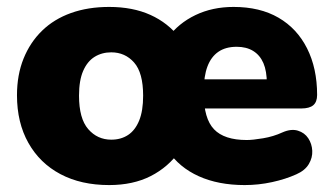

<svg xmlns="http://www.w3.org/2000/svg" viewBox="-20 -523 961 554"><path d="M295 11Q214 11 154.5 -20.5Q95 -52 62 -110.5Q29 -169 29 -248Q29 -307 48 -354Q67 -401 101.5 -434.5Q136 -468 185 -485.5Q234 -503 295 -503Q363 -503 414 -480Q465 -457 498 -414H464Q495 -456 544 -479.5Q593 -503 654 -503Q730 -503 783.5 -472Q837 -441 866 -383.5Q895 -326 895 -249Q895 -229 884 -219.5Q873 -210 849 -210H549V-294H766L750 -281Q750 -318 740 -341Q730 -364 710.5 -376Q691 -388 663 -388Q631 -388 610 -373.5Q589 -359 578.5 -331Q568 -303 568 -261V-252Q568 -181 597.5 -150Q627 -119 692 -119Q709 -119 739 -124Q769 -129 795 -141Q820 -152 839.5 -146Q859 -140 869.5 -124Q880 -108 881 -88Q882 -68 871 -49.5Q860 -31 835 -20Q804 -6 765 2.5Q726 11 686 11Q610 11 553.5 -14.5Q497 -40 465 -88H499Q466 -41 415 -15Q364 11 295 11ZM301 -120Q329 -120 349.5 -133.5Q370 -147 381.5 -175Q393 -203 393 -247Q393 -313 367 -342.5Q341 -372 301 -372Q274 -372 253 -359Q232 -346 220 -318.5Q208 -291 208 -247Q208 -181 234.5 -150.5Q261 -120 301 -120Z"/></svg>

Font: Nunito ExtraLight Black
Style: Regular
Weight: 900
Version: Version 3.602